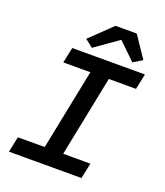

<svg xmlns="http://www.w3.org/2000/svg" viewBox="-153 -953 906 1055"><g transform="rotate(20 300.0 -425.0)"><path d="M25 0 44 -91H201L296 -563H138L157 -654H582L563 -563H404L309 -91H468L449 0ZM258 -692 212 -728 339 -850H463L547 -725L494 -693L397 -787H393Z"/></g></svg>

Font: Source Code Pro Semibold
Style: Italic
Weight: 600
Italic angle: -11°
Monospace: yes
Designer: Paul D. Hunt, Teo Tuominen
Foundry: Adobe Systems Incorporated
Version: Version 1.050;PS 1.000;hotconv 16.6.51;makeotf.lib2.5.65220